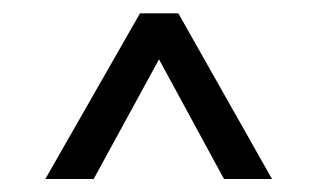

<svg xmlns="http://www.w3.org/2000/svg" viewBox="-20 -770 476 288"><path d="M48 -501.5 190 -750H247.5L388 -501.5H316L218.5 -681L120.5 -501.5Z"/></svg>

Font: Mohave
Style: Regular
Weight: 400
Designer: Gumpita Rahayu
Foundry: Tokotype
Version: Version 2.003; ttfautohint (v1.8.3)